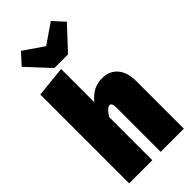

<svg xmlns="http://www.w3.org/2000/svg" viewBox="-309 -1073 1137 1137"><g transform="rotate(-45 260.0 -504.0)"><path d="M491 -399V0H297V-373Q297 -410 278 -410Q258 -410 227 -362V0H33V-744L227 -764V-486Q257 -522 288.5 -538Q320 -554 360 -554Q421 -554 456 -513Q491 -472 491 -399ZM385 -1008 449 -938 317 -796H203L71 -938L135 -1008L260 -922Z"/></g></svg>

Font: Fira Sans Condensed Black
Style: Regular
Weight: 900
Width: 3
Designer: Carrois Corporate & Edenspiekermann AG
Foundry: Carrois Corporate GbR & Edenspiekermann AG
Version: Version 4.203